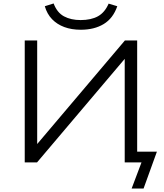

<svg xmlns="http://www.w3.org/2000/svg" viewBox="-20 -939 947 1110"><path d="M741 151 798 0H701V-604L703 -601L194 0H123V-705H195V-102L193 -104L702 -705H773V-62H887L810 151ZM447 -767Q394 -767 352 -782.5Q310 -798 281 -828Q252 -858 239 -903L290 -919Q310 -866 350 -844.5Q390 -823 446 -823Q507 -823 546.5 -845Q586 -867 608 -918L658 -903Q634 -833 579.5 -800Q525 -767 447 -767Z"/></svg>

Font: Nunito Sans 7pt SemiExpanded Light
Style: Regular
Weight: 300
Width: 6
Designer: Vernon Adams
Foundry: Vernon Adams
Version: Version 3.101;gftools[0.9.27]